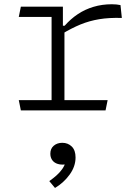

<svg xmlns="http://www.w3.org/2000/svg" viewBox="-20 -532 660 925"><path d="M283 -395.5 290.5 -388.5V0H228.5V-500H283ZM70.5 -49.5H498.5L488.5 0H80.5ZM80.5 -500H261V-450.5H70.5ZM276 -367 264.5 -408H291.5Q320 -440.5 354.8 -463.8Q389.5 -487 430.8 -499.2Q472 -511.5 518.5 -511.5Q542 -511.5 560.5 -507.5L567 -445.5Q506.5 -447.5 458.2 -439.5Q410 -431.5 367.5 -414Q325 -396.5 276 -367ZM222.5 208.5Q222.5 184 239 170Q255.5 156 280 156Q307.5 156 325.8 174Q344 192 344 226.5Q344 270 315.5 309.2Q287 348.5 245 373.5L217.5 340.5Q238 326 253.2 312.2Q268.5 298.5 279.8 282.5Q291 266.5 296.5 247.5L309.5 255.5Q297.5 261 282 261Q264 261 250.5 254.8Q237 248.5 229.8 236.5Q222.5 224.5 222.5 208.5Z"/></svg>

Font: Monaspace Argon Var
Style: Regular
Weight: 400
Designer: Riley Cran and the Lettermatic Team
Version: Version 1.000 (Monaspace Argon Var)